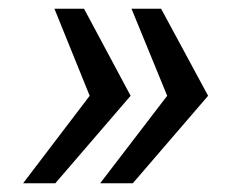

<svg xmlns="http://www.w3.org/2000/svg" viewBox="-20 -546 536 441"><path d="M350 -526 458 -326 285 -125H210L364 -326L282 -526ZM173 -526 280 -326 107 -125H33L186 -326L105 -526Z"/></svg>

Font: Archivo SemiCondensed
Style: Italic
Weight: 400
Width: 4
Italic angle: -10°
Designer: Hector Gatti
Foundry: Omnibus-Type
Version: Version 2.001